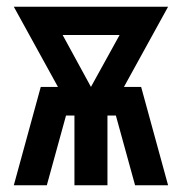

<svg xmlns="http://www.w3.org/2000/svg" viewBox="-20 -550 540 570"><path d="M21 0H119L176 -207H201V0H299V-207H324L381 0H479L399 -292H348L479 -530H21L152 -292H101ZM250 -292 166 -446H335Z"/></svg>

Font: Iosevka SS09
Style: Bold
Weight: 700
Monospace: yes
Designer: Belleve Invis
Foundry: Belleve Invis
Version: Version 5.2.1; ttfautohint (v1.8.3)